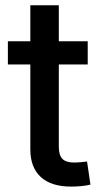

<svg xmlns="http://www.w3.org/2000/svg" viewBox="-20 -689 377 714"><path d="M306.2 -535.6V-449.2H9.3V-535.6ZM92.8 -669.4H198.7V-144Q198.7 -112.3 211.9 -98.4Q225.1 -84.5 256.3 -84.5Q266.1 -84.5 279.8 -85.7Q293.5 -86.9 303.7 -88.4L316.4 -2.4Q300.3 1.5 281.2 3.2Q262.2 4.9 244.6 4.9Q170.4 4.9 131.6 -30.8Q92.8 -66.4 92.8 -133.8Z"/></svg>

Font: Inter 20pt Medium
Style: Regular
Weight: 500
Version: Version 4.001;git-66647c0bb